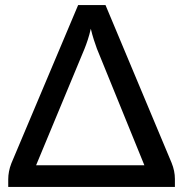

<svg xmlns="http://www.w3.org/2000/svg" viewBox="-20 -738 723 758"><path d="M122.5 -85.5H550L362.5 -546Q357 -561 350.5 -581Q344 -601 338.5 -624.5Q333 -600.5 326.5 -580.8Q320 -561 313.5 -545ZM657.5 -95Q670.5 -63 670.5 -31.5V0H12.5V-30.5Q12.5 -45 15.5 -61Q18.5 -77 25 -93.5L288.5 -718H396.5Z"/></svg>

Font: Lato 2
Style: Regular
Weight: 500
Designer: Lukasz Dziedzic with Adam Twardoch and Botio Nikoltchev
Foundry: tyPoland Lukasz Dziedzic
Version: Version 2.015; 2015-08-06; http://www.latofonts.com/